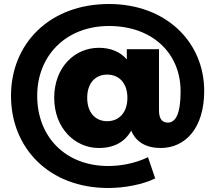

<svg xmlns="http://www.w3.org/2000/svg" viewBox="-20 -732 1076 960"><path d="M516 -126C457 -126 416 -169 416 -243C416 -317 457 -359 516 -359C574 -359 617 -318 617 -243C617 -168 574 -126 516 -126ZM474 8C551 8 605 -23 636 -79C660 -21 712 8 783 8C908 8 1001 -93 1001 -277C1001 -523 809 -712 525 -712C227 -712 35 -513 35 -253C35 10 227 208 521 208C604 208 696 190 756 160L720 54C655 85 585 98 521 98C307 98 166 -48 166 -253C166 -454 310 -602 525 -602C740 -602 883 -468 883 -275C883 -160 857 -119 819 -119C795 -119 775 -133 775 -179V-486H614V-435C581 -473 534 -493 474 -493C353 -493 251 -395 251 -243C251 -91 355 8 474 8Z"/></svg>

Font: Montserrat-Alt1 ExtBd
Style: Regular
Weight: 800
Designer: Differentunic
Foundry: Differentunic
Version: Version 7.222